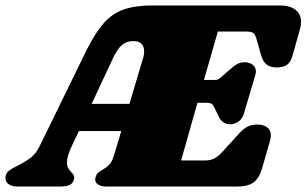

<svg xmlns="http://www.w3.org/2000/svg" viewBox="-61 -686 1127 706"><path d="M1046 -606Q1046 -592 1042 -579L1016 -486Q1009 -459 995.5 -448.5Q982 -438 957 -438Q933 -438 919.5 -448.5Q906 -459 899 -483L883 -540Q878 -558 871 -564Q864 -570 844 -570H740L689 -392H733Q740 -392 752 -402L786 -432Q801 -445 812 -451Q823 -457 839 -457Q857 -457 868.5 -447.5Q880 -438 880 -423Q880 -419 878 -411L837 -272Q831 -250 816.5 -239.5Q802 -229 785 -229Q757 -229 743 -258L726 -293Q719 -308 704 -308H665L605 -96H694Q713 -96 727.5 -103.5Q742 -111 759 -130L819 -196Q835 -213 849.5 -220.5Q864 -228 885 -228Q907 -228 921 -218Q935 -208 935 -188Q935 -180 932 -169L903 -68Q892 -30 871 -15Q850 0 810 0H333Q312 0 300.5 -7Q289 -14 289 -26Q289 -32 292 -39Q295 -47 300.5 -51.5Q306 -56 316 -62Q332 -71 342 -82Q352 -93 359 -118L385 -204H229L202 -147Q185 -110 185 -89Q185 -77 189 -69.5Q193 -62 201 -53Q208 -46 210.5 -40.5Q213 -35 211 -26Q207 -11 194.5 -5.5Q182 0 155 0H6Q-17 0 -29 -8.5Q-41 -17 -41 -31Q-41 -47 -30 -56.5Q-19 -66 4 -77Q34 -92 52.5 -106.5Q71 -121 84 -147L258 -503Q290 -567 321.5 -602Q353 -637 395 -651.5Q437 -666 501 -666H968Q1005 -666 1025.5 -650Q1046 -634 1046 -606ZM415 -304 465 -472Q469 -484 469 -497Q469 -516 458.5 -525.5Q448 -535 429 -535Q405 -535 388 -521Q371 -507 354 -471L276 -304Z"/></svg>

Font: Shrikhand
Style: Regular
Weight: 400
Italic angle: -14°
Version: Version 1.000;PS 1.000;hotconv 1.0.88;makeotf.lib2.5.647800